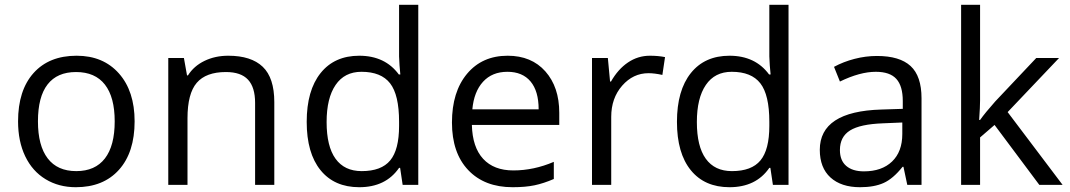

<svg xmlns="http://www.w3.org/2000/svg" viewBox="-20 -780 4514 810"><path d="M547.9 -268.1Q547.9 -137.2 481.9 -63.7Q416 9.8 299.8 9.8Q228 9.8 172.4 -23.9Q116.7 -57.6 86.4 -120.6Q56.2 -183.6 56.2 -268.1Q56.2 -398.9 121.6 -471.9Q187 -544.9 303.2 -544.9Q415.5 -544.9 481.7 -470.2Q547.9 -395.5 547.9 -268.1ZM140.1 -268.1Q140.1 -165.5 181.2 -111.8Q222.2 -58.1 301.8 -58.1Q381.3 -58.1 422.6 -111.6Q463.9 -165 463.9 -268.1Q463.9 -370.1 422.6 -423.1Q381.3 -476.1 300.8 -476.1Q221.2 -476.1 180.7 -423.8Q140.1 -371.6 140.1 -268.1Z M1056.2 0V-346.2Q1056.2 -411.6 1026.4 -443.8Q996.6 -476.1 933.1 -476.1Q849.1 -476.1 810.1 -430.7Q771 -385.3 771 -280.8V0H689.9V-535.2H755.9L769 -461.9H772.9Q797.9 -501.5 842.8 -523.2Q887.7 -544.9 942.9 -544.9Q1039.6 -544.9 1088.4 -498.3Q1137.2 -451.7 1137.2 -349.1V0Z M1668 -71.8H1663.6Q1607.4 9.8 1495.6 9.8Q1390.6 9.8 1332.3 -62Q1273.9 -133.8 1273.9 -266.1Q1273.9 -398.4 1332.5 -471.7Q1391.1 -544.9 1495.6 -544.9Q1604.5 -544.9 1662.6 -465.8H1668.9L1665.5 -504.4L1663.6 -542V-759.8H1744.6V0H1678.7ZM1505.9 -58.1Q1588.9 -58.1 1626.2 -103.3Q1663.6 -148.4 1663.6 -249V-266.1Q1663.6 -379.9 1625.7 -428.5Q1587.9 -477.1 1504.9 -477.1Q1433.6 -477.1 1395.8 -421.6Q1357.9 -366.2 1357.9 -265.1Q1357.9 -162.6 1395.5 -110.4Q1433.1 -58.1 1505.9 -58.1Z M2142.6 9.8Q2023.9 9.8 1955.3 -62.5Q1886.7 -134.8 1886.7 -263.2Q1886.7 -392.6 1950.4 -468.8Q2014.2 -544.9 2121.6 -544.9Q2222.2 -544.9 2280.8 -478.8Q2339.4 -412.6 2339.4 -304.2V-252.9H1970.7Q1973.1 -158.7 2018.3 -109.9Q2063.5 -61 2145.5 -61Q2231.9 -61 2316.4 -97.2V-24.9Q2273.4 -6.3 2235.1 1.7Q2196.8 9.8 2142.6 9.8ZM2120.6 -477.1Q2056.2 -477.1 2017.8 -435.1Q1979.5 -393.1 1972.7 -318.8H2252.4Q2252.4 -395.5 2218.3 -436.3Q2184.1 -477.1 2120.6 -477.1Z M2721.7 -544.9Q2757.3 -544.9 2785.6 -539.1L2774.4 -463.9Q2741.2 -471.2 2715.8 -471.2Q2650.9 -471.2 2604.7 -418.5Q2558.6 -365.7 2558.6 -287.1V0H2477.5V-535.2H2544.4L2553.7 -436H2557.6Q2587.4 -488.3 2629.4 -516.6Q2671.4 -544.9 2721.7 -544.9Z M3230 -71.8H3225.6Q3169.4 9.8 3057.6 9.8Q2952.6 9.8 2894.3 -62Q2835.9 -133.8 2835.9 -266.1Q2835.9 -398.4 2894.5 -471.7Q2953.1 -544.9 3057.6 -544.9Q3166.5 -544.9 3224.6 -465.8H3231L3227.5 -504.4L3225.6 -542V-759.8H3306.6V0H3240.7ZM3067.9 -58.1Q3150.9 -58.1 3188.2 -103.3Q3225.6 -148.4 3225.6 -249V-266.1Q3225.6 -379.9 3187.7 -428.5Q3149.9 -477.1 3066.9 -477.1Q2995.6 -477.1 2957.8 -421.6Q2919.9 -366.2 2919.9 -265.1Q2919.9 -162.6 2957.5 -110.4Q2995.1 -58.1 3067.9 -58.1Z M3807.6 0 3791.5 -76.2H3787.6Q3747.6 -25.9 3707.8 -8.1Q3668 9.8 3608.4 9.8Q3528.8 9.8 3483.6 -31.2Q3438.5 -72.3 3438.5 -147.9Q3438.5 -310.1 3697.8 -317.9L3788.6 -320.8V-354Q3788.6 -417 3761.5 -447Q3734.4 -477.1 3674.8 -477.1Q3607.9 -477.1 3523.4 -436L3498.5 -498Q3538.1 -519.5 3585.2 -531.7Q3632.3 -543.9 3679.7 -543.9Q3775.4 -543.9 3821.5 -501.5Q3867.7 -459 3867.7 -365.2V0ZM3624.5 -57.1Q3700.2 -57.1 3743.4 -98.6Q3786.6 -140.1 3786.6 -214.8V-263.2L3705.6 -259.8Q3608.9 -256.3 3566.2 -229.7Q3523.4 -203.1 3523.4 -147Q3523.4 -103 3550 -80.1Q3576.7 -57.1 3624.5 -57.1Z M4114.7 -273.9Q4135.7 -303.7 4178.7 -352.1L4351.6 -535.2H4447.8L4231 -307.1L4462.9 0H4364.7L4175.8 -252.9L4114.7 -200.2V0H4034.7V-759.8H4114.7V-356.9Q4114.7 -330.1 4110.8 -273.9Z"/></svg>

Font: f05544669
Style: Regular
Weight: 400
Foundry: Ascender Corporation
Version: Version 1.10